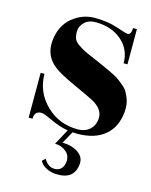

<svg xmlns="http://www.w3.org/2000/svg" viewBox="-120 -648 759 964"><g transform="rotate(15 259.5 -166.0)"><path d="M470 -387H450Q450 -459 397 -504.5Q344 -550 261 -550Q224 -550 203 -528.5Q182 -507 182 -481Q182 -455 189 -441Q196 -427 213.5 -415.5Q231 -404 244 -397Q257 -390 285.5 -378Q314 -366 325 -361Q380 -336 390 -331.5Q400 -327 419 -317Q438 -307 447.5 -299Q457 -291 472 -279Q487 -267 494 -254.5Q501 -242 508 -226Q522 -194 518 -151Q510 -70 457.5 -27.5Q405 15 316 15Q300 15 292 14L257 77Q307 78 339.5 100.5Q372 123 368 160Q360 242 267 238Q238 237 216 225.5Q194 214 187 203L180 192L196 177Q219 217 255.5 214.5Q292 212 300 171Q306 135 281 113.5Q256 92 222 92L266 11Q223 4 176 -18Q129 -40 117 -40Q80 -40 80 0H60V-233H80Q80 -139 147.5 -73Q215 -7 312 -7Q352 -7 376.5 -30.5Q401 -54 401 -93Q401 -137 344 -168Q313 -184 237 -218.5Q161 -253 130 -277Q68 -325 75.5 -404Q83 -483 135 -526.5Q187 -570 252.5 -570Q318 -570 370.5 -552.5Q423 -535 430 -535Q450 -535 450 -570H470Z"/></g></svg>

Font: Rozha One
Style: Regular
Weight: 400
Designer: Tim Donaldson, Indian Type Foundry
Foundry: Indian Type Foundry
Version: Version 1.301;PS 1.0;hotconv 1.0.78;makeotf.lib2.5.61930; tt